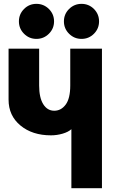

<svg xmlns="http://www.w3.org/2000/svg" viewBox="-20 -986 619 1006"><path d="M106 -809.1Q79.1 -835.9 79.1 -874Q79.1 -912.1 106 -939Q132.8 -965.8 170.9 -965.8Q209 -965.8 236.1 -939Q263.2 -912.1 263.2 -874Q263.2 -835.9 236.1 -809.1Q209 -782.2 170.9 -782.2Q132.8 -782.2 106 -809.1ZM342 -809.1Q314.9 -835.9 314.9 -874Q314.9 -912.1 342 -939Q369.1 -965.8 407.2 -965.8Q445.3 -965.8 472.2 -939Q499 -912.1 499 -874Q499 -835.9 472.2 -809.1Q445.3 -782.2 407.2 -782.2Q369.1 -782.2 342 -809.1ZM24.9 -463.9V-731H185.1V-538.1Q185.1 -474.6 206.5 -440.2Q228 -405.8 264.2 -405.8Q300.3 -405.8 324.2 -438Q348.1 -470.2 348.1 -538.1V-731H514.2V0H354V-309.1Q337.9 -294.4 307.9 -285.6Q277.8 -276.9 247.1 -276.9Q149.4 -276.9 87.2 -328.4Q24.9 -379.9 24.9 -463.9Z"/></svg>

Font: Hussar Preview
Style: Bold
Weight: 700
Foundry: Cannot Into Space Fonts, PlusOne Fonts
Version: Version 2.29RC2 "Millennial"